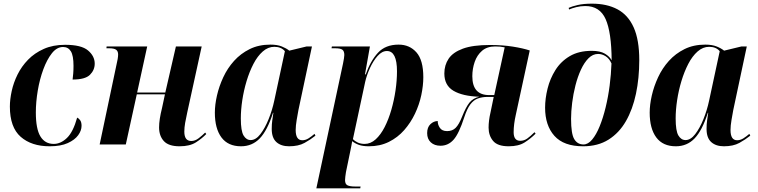

<svg xmlns="http://www.w3.org/2000/svg" viewBox="-20 -790 4144 1050"><path d="M252 10Q152 10 93 -42Q34 -94 34 -207Q34 -246 44 -292Q54 -338 76 -382.5Q98 -427 133.5 -463.5Q169 -500 219.5 -522.5Q270 -545 336 -545Q425 -545 461.5 -514Q498 -483 498 -442Q498 -407 472 -381Q446 -355 377 -355Q379 -370 380.5 -388.5Q382 -407 382 -430Q382 -486 367.5 -509.5Q353 -533 325 -533Q291 -533 264 -499Q237 -465 217 -411Q197 -357 186.5 -294.5Q176 -232 176 -175Q176 -85 201 -44Q226 -3 274 -3Q312 -3 346 -35.5Q380 -68 402 -147Q412 -142 419 -131.5Q426 -121 426 -102Q426 -76 407.5 -50.5Q389 -25 350.5 -7.5Q312 10 252 10Z M962 10Q902 10 876 -18.5Q850 -47 850 -93Q850 -115 854 -141Q858 -167 866 -199L882 -274H728L668 0H525L617 -436Q621 -452 623.5 -467Q626 -482 626 -492Q626 -510 615 -518Q604 -526 576 -526H562L563 -536H785L730 -284H884L942 -536H1083L1004 -175Q997 -144 992.5 -118Q988 -92 988 -70Q988 -19 1026 -19Q1047 -19 1066.5 -34Q1086 -49 1102 -65L1108 -57Q1085 -33 1051.5 -11.5Q1018 10 962 10Z M1298 10Q1227 10 1191 -38.5Q1155 -87 1155 -174Q1155 -217 1166.5 -267.5Q1178 -318 1201 -367.5Q1224 -417 1260 -457Q1296 -497 1345.5 -521.5Q1395 -546 1459 -546Q1496 -546 1521 -536Q1546 -526 1562 -513L1657 -536H1686L1612 -188Q1608 -167 1602.5 -134.5Q1597 -102 1597 -79Q1597 -23 1633 -23Q1651 -23 1667.5 -33.5Q1684 -44 1700 -58L1705 -48Q1679 -27 1645.5 -8.5Q1612 10 1561 10Q1517 10 1491.5 -13Q1466 -36 1466 -85Q1466 -111 1469 -131.5Q1472 -152 1475 -173H1473Q1442 -76 1400.5 -33Q1359 10 1298 10ZM1351 -24Q1379 -24 1404 -56.5Q1429 -89 1449 -138.5Q1469 -188 1480 -240L1538 -510Q1518 -534 1480 -534Q1446 -534 1417 -508.5Q1388 -483 1366 -440.5Q1344 -398 1328.5 -346.5Q1313 -295 1305 -242Q1297 -189 1297 -142Q1297 -74 1312 -49Q1327 -24 1351 -24Z M1856 -443Q1859 -458 1861 -470.5Q1863 -483 1863 -489Q1863 -510 1852.5 -518Q1842 -526 1813 -526H1793L1795 -536H2003L1976 -383H1980Q2006 -457 2047 -501.5Q2088 -546 2160 -546Q2220 -546 2257.5 -503.5Q2295 -461 2295 -368Q2295 -322 2284 -270Q2273 -218 2249.5 -168.5Q2226 -119 2190.5 -78.5Q2155 -38 2106.5 -14Q2058 10 1997 10Q1965 10 1943.5 2.5Q1922 -5 1906 -18Q1904 -4 1901.5 7.5Q1899 19 1896 35L1872 151Q1870 164 1868.5 175.5Q1867 187 1867 195Q1867 217 1880.5 223.5Q1894 230 1922 230H1952L1950 240H1710ZM1974 -3Q2007 -3 2034.5 -28Q2062 -53 2083.5 -95Q2105 -137 2120 -189Q2135 -241 2143 -295.5Q2151 -350 2151 -400Q2151 -511 2096 -511Q2069 -511 2045 -484Q2021 -457 2003 -417.5Q1985 -378 1977 -342L1910 -29Q1919 -19 1935.5 -11Q1952 -3 1974 -3Z M2762 10Q2701 10 2676.5 -19.5Q2652 -49 2652 -92Q2652 -130 2662 -173L2680 -260H2646Q2617 -260 2593.5 -251.5Q2570 -243 2552 -219Q2534 -195 2519 -149Q2490 -59 2460.5 -26Q2431 7 2389 7Q2356 7 2336 -11.5Q2316 -30 2316 -62Q2316 -94 2334 -111Q2352 -128 2374 -128Q2373 -110 2385 -91.5Q2397 -73 2425 -73Q2454 -73 2472 -91Q2490 -109 2507 -152Q2528 -205 2547.5 -229Q2567 -253 2601 -261Q2510 -264 2460 -293.5Q2410 -323 2410 -388Q2410 -434 2433.5 -469Q2457 -504 2511.5 -524Q2566 -544 2659 -544Q2729 -544 2785 -535Q2841 -526 2877 -514L2801 -163Q2789 -110 2789 -67Q2789 -20 2825 -20Q2846 -20 2863.5 -32.5Q2881 -45 2903 -67L2909 -59Q2882 -32 2849 -11Q2816 10 2762 10ZM2655 -270H2683L2740 -531Q2726 -534 2714.5 -535Q2703 -536 2688 -536Q2644 -536 2616.5 -512.5Q2589 -489 2576 -451.5Q2563 -414 2563 -373Q2563 -270 2655 -270Z M3169 10Q3063 10 3012 -47Q2961 -104 2961 -201Q2961 -251 2974.5 -305.5Q2988 -360 3017.5 -407Q3047 -454 3096 -483Q3145 -512 3216 -512Q3262 -512 3288 -496.5Q3314 -481 3325 -460Q3324 -614 3292 -685.5Q3260 -757 3181 -757Q3155 -757 3131.5 -751Q3108 -745 3092 -738L3090 -747Q3107 -755 3139 -762.5Q3171 -770 3217 -770Q3299 -770 3357 -739Q3415 -708 3445.5 -640Q3476 -572 3476 -461Q3476 -363 3458 -277.5Q3440 -192 3403 -127.5Q3366 -63 3308 -26.5Q3250 10 3169 10ZM3171 0Q3196 0 3218.5 -27Q3241 -54 3259.5 -99.5Q3278 -145 3292 -202.5Q3306 -260 3314 -322Q3322 -384 3324 -443Q3312 -470 3292 -482.5Q3272 -495 3251 -495Q3222 -495 3198.5 -471.5Q3175 -448 3157 -409Q3139 -370 3127 -323Q3115 -276 3109 -228Q3103 -180 3103 -140Q3103 -58 3120.5 -29Q3138 0 3171 0Z M3676 10Q3605 10 3569 -38.5Q3533 -87 3533 -174Q3533 -217 3544.5 -267.5Q3556 -318 3579 -367.5Q3602 -417 3638 -457Q3674 -497 3723.5 -521.5Q3773 -546 3837 -546Q3874 -546 3899 -536Q3924 -526 3940 -513L4035 -536H4064L3990 -188Q3986 -167 3980.5 -134.5Q3975 -102 3975 -79Q3975 -23 4011 -23Q4029 -23 4045.5 -33.5Q4062 -44 4078 -58L4083 -48Q4057 -27 4023.5 -8.5Q3990 10 3939 10Q3895 10 3869.5 -13Q3844 -36 3844 -85Q3844 -111 3847 -131.5Q3850 -152 3853 -173H3851Q3820 -76 3778.5 -33Q3737 10 3676 10ZM3729 -24Q3757 -24 3782 -56.5Q3807 -89 3827 -138.5Q3847 -188 3858 -240L3916 -510Q3896 -534 3858 -534Q3824 -534 3795 -508.5Q3766 -483 3744 -440.5Q3722 -398 3706.5 -346.5Q3691 -295 3683 -242Q3675 -189 3675 -142Q3675 -74 3690 -49Q3705 -24 3729 -24Z"/></svg>

Font: Noto Serif Display SemiCondensed
Style: Bold Italic
Weight: 700
Width: 4
Italic angle: -12°
Designer: Monotype Design Team
Foundry: Monotype Imaging Inc.
Version: Version 2.009